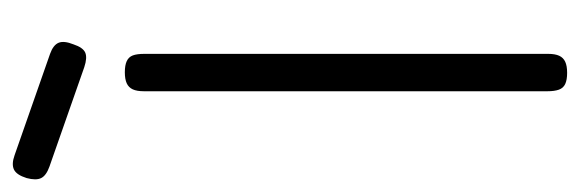

<svg xmlns="http://www.w3.org/2000/svg" viewBox="-400 -578 915 303"><g transform="rotate(-90 57.5 -426.5)"><path d="M94 11Q83 11 76.5 8Q70 5 67.5 -2Q65 -9 65 -20V-657Q65 -668 68 -674.5Q71 -681 77.5 -684Q84 -687 95 -687Q106 -687 112.5 -684Q119 -681 121.5 -674.5Q124 -668 124 -656V-19Q124 -8 121 -1.5Q118 5 111.5 8Q105 11 94 11ZM103 -751 -54 -806Q-68 -811 -72 -819Q-76 -827 -72 -842Q-67 -858 -58.5 -862Q-50 -866 -36 -861L124 -805Q138 -800 141.5 -791.5Q145 -783 139 -768Q134 -753 126 -749.5Q118 -746 103 -751Z"/></g></svg>

Font: Fredoka SemiExpanded Light
Style: Regular
Weight: 300
Width: 6
Designer: Ben Nathan
Foundry: Milena B. Brandão, Ben Nathan
Version: Version 2.001